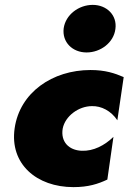

<svg xmlns="http://www.w3.org/2000/svg" viewBox="-20 -757 528 787"><path d="M241 -641C234 -584 277 -542 335 -542C392 -542 446 -582 453 -638C461 -695 417 -737 360 -737C303 -737 249 -697 241 -641ZM237 -230C247 -281 302 -322 357 -322C395 -323 435 -303 461 -264L487 -441C450 -457 411 -470 351 -470C195 -470 61 -378 40 -231C19 -85 130 10 281 10C342 10 382 -3 420 -21L445 -196C409 -161 363 -137 315 -139C262 -141 228 -176 237 -230Z"/></svg>

Font: Jost* Black
Style: Italic
Weight: 900
Italic angle: -10°
Version: Version 3.7